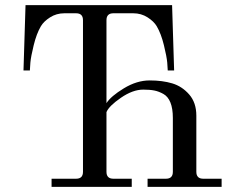

<svg xmlns="http://www.w3.org/2000/svg" viewBox="-20 -732 930 752"><path d="M182 0V-32H278Q305 -32 305 -59V-653Q305 -680 278 -680H232Q201 -680 176 -664Q151 -648 140 -629Q123 -600 112 -555Q101 -510 99 -487Q97 -464 97 -456H72L80 -712H654L662 -456H637Q637 -464 635 -487Q633 -510 622 -555Q611 -600 594 -629Q583 -648 558 -664Q533 -680 502 -680H424Q397 -680 397 -653V-328Q414 -355 465 -386Q516 -417 566 -417Q616 -417 654.5 -405.5Q693 -394 721 -362Q749 -330 749 -279V-59Q749 -32 776 -32H848V0H558V-32H630Q657 -32 657 -59V-270Q657 -307 647.5 -330.5Q638 -354 620 -364Q602 -374 584.5 -377.5Q567 -381 541 -381Q500 -381 453.5 -349Q407 -317 397 -293V-59Q397 -32 424 -32H496V0Z"/></svg>

Font: Old Standard TT
Style: Regular
Weight: 400
Designer: Alexey Kryukov <alexios@thessalonica.org.ru>
Version: Version 1.0